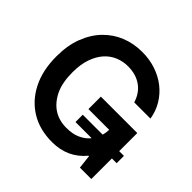

<svg xmlns="http://www.w3.org/2000/svg" viewBox="-181 -925 1124 1124"><g transform="rotate(45 381.0 -363.5)"><path d="M390.3 9.9Q286.9 9.9 212 -36.2Q137.1 -82.4 95.9 -164.4Q53.3 -247.9 53.3 -362.9Q53.3 -453.8 79.2 -522Q107.2 -594.8 153.9 -642Q200.6 -689.3 258.5 -712.4Q319.2 -737.2 389.6 -737.2Q450.3 -737.6 503.4 -719.8Q556.5 -702.1 597.3 -669.9Q638.1 -637.8 665 -593.2Q691.8 -548.7 700.3 -495H566.1Q547.6 -555.4 502.1 -587.2Q456.7 -619 391.3 -619Q350.9 -619 313.7 -604Q276.6 -589.1 248.2 -557.9Q219.8 -526.6 202.8 -478.5Q185.7 -430.4 185.7 -364.3Q185.7 -278.4 212.4 -222.7Q268.8 -108.3 391 -108.3Q442.5 -108.3 479 -125.2Q515.6 -142 538 -170.5H404.1V-230.8H568.9Q575.6 -253.2 576 -277.7H404.1V-380.7H705.6V-230.8H745V-170.5H705.6V0H611.2L601.6 -85.2H597.7Q519.5 9.9 390.3 9.9Z"/></g></svg>

Font: Linik Sans SemiBold
Style: Regular
Weight: 600
Designer: Fonts by Rasmus Andersson / Changes by Cristiano Sobral with parts from Marc Monis
Foundry: rsms
Version: Version 3.020; ttfautohint (v1.6)